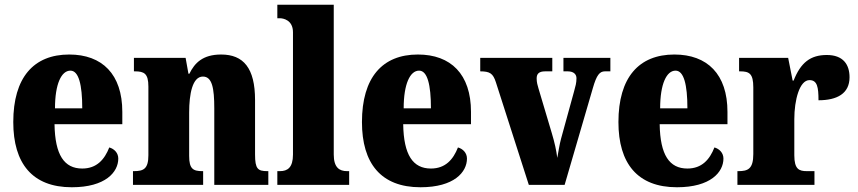

<svg xmlns="http://www.w3.org/2000/svg" viewBox="-20 -780 3618 810"><path d="M283 10C425 10 479 -54 479 -111C479 -135 462 -152 441 -158C421 -107 388 -69 327 -69C251 -69 212 -126 210 -256H496V-308C496 -467 411 -550 272 -550C122 -550 36 -453 36 -265C36 -91 116 10 283 10ZM327 -323H212C212 -426 239 -482 277 -482C312 -482 327 -423 327 -323Z M541 0H837V-58H834C795 -58 778 -67 778 -122V-305C778 -384 792 -457 836 -457C875 -457 884 -408 884 -323V0H1112V-58H1108C1068 -58 1056 -67 1056 -128V-358C1056 -493 1007 -550 913 -550C835 -550 801 -514 779 -469H775L763 -536H545V-479H549C588 -479 606 -470 606 -415V-125C606 -67 585 -58 545 -58H541Z M1150 0H1453V-58H1444C1412 -58 1388 -73 1388 -128V-760H1150V-703H1161C1174 -703 1216 -696 1216 -644V-128C1216 -73 1193 -58 1161 -58H1150Z M1754 10C1896 10 1950 -54 1950 -111C1950 -135 1933 -152 1912 -158C1892 -107 1859 -69 1798 -69C1722 -69 1683 -126 1681 -256H1967V-308C1967 -467 1882 -550 1743 -550C1593 -550 1507 -453 1507 -265C1507 -91 1587 10 1754 10ZM1798 -323H1683C1683 -426 1710 -482 1748 -482C1783 -482 1798 -423 1798 -323Z M2072 -433 2211 0H2362L2481 -408C2497 -464 2510 -479 2532 -479H2555V-536H2357V-479H2375C2402 -479 2412 -465 2412 -450C2412 -430 2408 -417 2402 -395L2347 -195C2340 -169 2336 -140 2331 -114C2327 -146 2320 -178 2308 -218L2252 -406C2248 -419 2244 -433 2244 -449C2244 -468 2253 -479 2280 -479H2310V-536H2006V-479C2047 -479 2060 -470 2072 -433Z M2836 10C2978 10 3032 -54 3032 -111C3032 -135 3015 -152 2994 -158C2974 -107 2941 -69 2880 -69C2804 -69 2765 -126 2763 -256H3049V-308C3049 -467 2964 -550 2825 -550C2675 -550 2589 -453 2589 -265C2589 -91 2669 10 2836 10ZM2880 -323H2765C2765 -426 2792 -482 2830 -482C2865 -482 2880 -423 2880 -323Z M3091 0H3416V-58H3384C3351 -58 3331 -66 3331 -125V-277C3331 -358 3353 -442 3395 -442C3428 -442 3433 -412 3433 -357C3511 -357 3564 -385 3564 -454C3564 -508 3537 -548 3468 -548C3399 -548 3358 -516 3328 -440H3324L3305 -536H3098V-479H3102C3141 -479 3158 -470 3158 -411V-130C3158 -67 3135 -58 3095 -58H3091Z"/></svg>

Font: Noto Serif Devanagari Condensed Black
Style: Regular
Weight: 900
Width: 3
Designer: Universal Thirst, Indian Type Foundry and the Monotype Design Team
Foundry: Monotype Imaging Inc.
Version: Version 2.004